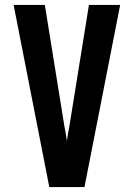

<svg xmlns="http://www.w3.org/2000/svg" viewBox="-20 -755 540 775"><path d="M179 0 35 -735H161L240 -245Q243 -230 245.5 -215.5Q248 -201 250 -186Q252 -201 254.5 -215.5Q257 -230 260 -245L339 -735H465L321 0Z"/></svg>

Font: Iosevka SS18 Extrabold
Style: Regular
Weight: 800
Monospace: yes
Designer: Belleve Invis
Foundry: Belleve Invis
Version: Version 25.1.1; ttfautohint (v1.8.4)